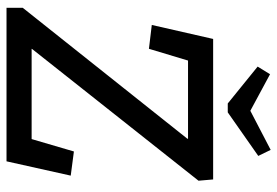

<svg xmlns="http://www.w3.org/2000/svg" viewBox="-154 -718 871 604"><g transform="rotate(90 282.0 -415.5)"><path d="M189 -790 213 -829 328 -767 451 -831 470 -792 333 -696H305ZM4 0V-51L416 -569V-571H170L133 -448L58 -457L102 -650H544L548 -604L134 -81L133 -79H417L456 -212L532 -202L487 0Z"/></g></svg>

Font: Zilla Slab Medium
Style: Regular
Weight: 500
Designer: Typotheque.com
Foundry: Typotheque type foundry
Version: Version 1.1; 2017